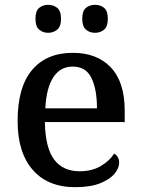

<svg xmlns="http://www.w3.org/2000/svg" viewBox="-20 -766 585 796"><path d="M292 10Q178 10 115.5 -62Q53 -134 53 -264Q53 -405 113 -476Q173 -547 282 -547Q382 -547 439.5 -486.5Q497 -426 497 -307V-260H166Q168 -153 204.5 -104.5Q241 -56 310 -56Q362 -56 398.5 -78Q435 -100 453 -129Q462 -125 468 -115Q474 -105 474 -91Q474 -69 454.5 -45.5Q435 -22 394.5 -6Q354 10 292 10ZM382 -317Q382 -396 359 -443Q336 -490 281 -490Q230 -490 201 -445.5Q172 -401 168 -317ZM374 -630Q352 -630 336.5 -643Q321 -656 321 -688Q321 -721 336.5 -733.5Q352 -746 374 -746Q396 -746 411.5 -733.5Q427 -721 427 -688Q427 -656 411.5 -643Q396 -630 374 -630ZM180 -630Q158 -630 142.5 -643Q127 -656 127 -688Q127 -721 142.5 -733.5Q158 -746 180 -746Q201 -746 217 -733.5Q233 -721 233 -688Q233 -656 217 -643Q201 -630 180 -630Z"/></svg>

Font: Noto Serif Gujarati Medium
Style: Regular
Weight: 500
Version: Version 2.102